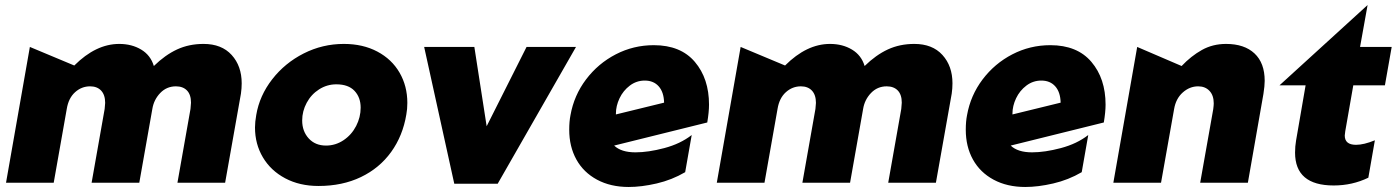

<svg xmlns="http://www.w3.org/2000/svg" viewBox="-20 -728 5565 765"><path d="M877 0 940 -355Q943 -376 943 -396Q943 -465 903 -509Q863 -553 791 -553Q733 -553 685.5 -531Q638 -509 593 -465Q580 -508 542.5 -530.5Q505 -553 455 -553Q362 -553 276 -467L99 -541L4 0H194L246 -294Q253 -337 279 -360.5Q305 -384 339 -384Q367 -384 383 -367Q399 -350 399 -318Q399 -312 397 -294L345 0H535L587 -294Q593 -331 618.5 -357.5Q644 -384 681 -384Q709 -384 725 -367.5Q741 -351 741 -319Q741 -312 739 -294L687 0Z M1599 -272Q1603 -293 1603 -318Q1603 -385 1572 -438.5Q1541 -492 1483.5 -522.5Q1426 -553 1350 -553Q1265 -553 1190 -515Q1115 -477 1064.5 -412Q1014 -347 1001 -270Q996 -242 996 -220Q996 -154 1027.5 -101Q1059 -48 1116.5 -17.5Q1174 13 1249 13Q1344 13 1418 -22.5Q1492 -58 1538.5 -122.5Q1585 -187 1599 -272ZM1417 -299Q1417 -261 1399 -226Q1381 -191 1349 -169.5Q1317 -148 1279 -148Q1236 -148 1210 -176.5Q1184 -205 1184 -248Q1184 -285 1202 -318.5Q1220 -352 1251.5 -372Q1283 -392 1320 -392Q1368 -392 1392.5 -366Q1417 -340 1417 -299Z M2275 -541H2078L1919 -225L1870 -541H1670L1790 4H1963Z M2512 -121Q2455 -121 2427 -148L2798 -240Q2805 -282 2805 -311Q2805 -415 2748.5 -481.5Q2692 -548 2585 -548Q2504 -548 2433.5 -511.5Q2363 -475 2315 -411.5Q2267 -348 2253 -269Q2248 -244 2248 -211Q2248 -144 2276.5 -92.5Q2305 -41 2359 -12Q2413 17 2485 17Q2536 17 2596.5 3Q2657 -11 2710 -42L2736 -190Q2691 -155 2627 -138Q2563 -121 2512 -121ZM2549 -407Q2584 -407 2604.5 -384Q2625 -361 2626 -319L2434 -272V-275Q2434 -306 2448.5 -336.5Q2463 -367 2489.5 -387Q2516 -407 2549 -407Z M3709 0 3772 -355Q3775 -376 3775 -396Q3775 -465 3735 -509Q3695 -553 3623 -553Q3565 -553 3517.5 -531Q3470 -509 3425 -465Q3412 -508 3374.5 -530.5Q3337 -553 3287 -553Q3194 -553 3108 -467L2931 -541L2836 0H3026L3078 -294Q3085 -337 3111 -360.5Q3137 -384 3171 -384Q3199 -384 3215 -367Q3231 -350 3231 -318Q3231 -312 3229 -294L3177 0H3367L3419 -294Q3425 -331 3450.5 -357.5Q3476 -384 3513 -384Q3541 -384 3557 -367.5Q3573 -351 3573 -319Q3573 -312 3571 -294L3519 0Z M4092 -121Q4035 -121 4007 -148L4378 -240Q4385 -282 4385 -311Q4385 -415 4328.5 -481.5Q4272 -548 4165 -548Q4084 -548 4013.5 -511.5Q3943 -475 3895 -411.5Q3847 -348 3833 -269Q3828 -244 3828 -211Q3828 -144 3856.5 -92.5Q3885 -41 3939 -12Q3993 17 4065 17Q4116 17 4176.5 3Q4237 -11 4290 -42L4316 -190Q4271 -155 4207 -138Q4143 -121 4092 -121ZM4129 -407Q4164 -407 4184.5 -384Q4205 -361 4206 -319L4014 -272V-275Q4014 -306 4028.5 -336.5Q4043 -367 4069.5 -387Q4096 -407 4129 -407Z M5019 -406Q5019 -477 4978.5 -515Q4938 -553 4865 -553Q4812 -553 4769 -529Q4726 -505 4688 -465L4511 -541L4416 0H4606L4658 -293Q4665 -335 4692.5 -359.5Q4720 -384 4754 -384Q4782 -384 4799 -366Q4816 -348 4816 -316Q4816 -309 4814 -293L4762 0H4952L5014 -354Q5019 -386 5019 -406Z M5140 -120Q5140 11 5294 11Q5368 11 5432 -20L5458 -169Q5414 -151 5383 -151Q5338 -151 5338 -188Q5338 -193 5340 -205L5372 -388H5498L5525 -541H5399L5429 -708L5078 -388H5182L5144 -168Q5140 -145 5140 -120Z"/></svg>

Font: Geom Black
Style: Bold Italic
Weight: 900
Italic angle: -10°
Version: Version 1.102